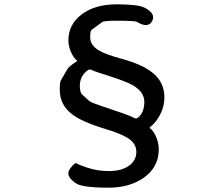

<svg xmlns="http://www.w3.org/2000/svg" viewBox="-20 -799 1040 890"><path d="M484 71Q360 71 331 50Q281 16 304 -16Q327 -48 336 -41.5Q345 -35 384 -22Q432 -6 484 -6Q543 -6 577.5 -30.5Q612 -55 612 -95Q612 -130 580.5 -153.5Q549 -177 466 -202Q360 -234 313 -270Q257 -314 257 -383Q257 -418 262 -426Q277 -452 292 -478Q299 -491 335 -514Q339 -517 335 -520Q321 -531 309 -558Q297 -585 297 -612Q297 -686 359 -732.5Q421 -779 521 -779Q621 -779 651 -763Q704 -735 685 -701Q666 -666 614 -698Q605 -703 515 -703Q463 -703 453 -696Q429 -679 405 -661Q398 -656 398 -626Q398 -590 437 -566Q468 -547 542 -527Q641 -500 687 -462Q742 -418 742 -348Q742 -306 723 -269Q704 -232 676 -210Q672 -207 676 -204Q690 -194 702 -168Q716 -139 716 -106Q716 -24 645 26Q579 71 484 71ZM602 -252Q612 -247 620 -254Q649 -278 649 -327Q649 -372 597 -403Q566 -421 485 -447Q420 -467 407 -474Q396 -480 386 -473Q350 -446 350 -401Q350 -371 361.5 -360Q373 -349 395 -330Q402 -324 446 -309Q474 -299 502 -290Q581 -264 602 -252Z"/></svg>

Font: Resource Han Rounded TW Medium
Style: Regular
Weight: 500
Designer: Cyano Hao (round all glyphs); Ryoko NISHIZUKA 西塚涼子 (kana, bopomofo & ideographs); Paul D. Hunt (Latin, Greek & Cyrillic)
Foundry: Cyano Hao
Version: 0.990